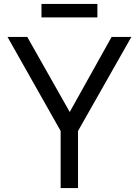

<svg xmlns="http://www.w3.org/2000/svg" viewBox="-20 -952 703 972"><path d="M287 -289 18 -765H118L333 -385L545 -765H645L375 -289V0H287ZM473 -932V-864H190V-932Z"/></svg>

Font: Application
Style: Regular
Weight: 400
Designer: Wei Huang
Foundry: Wei Huang
Version: Version 0.012